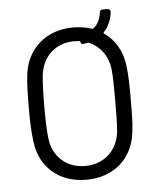

<svg xmlns="http://www.w3.org/2000/svg" viewBox="-46 -604 547 653"><g transform="rotate(-5 228.0 -278.0)"><path d="M392 -369C386 -418 362 -457 326 -482C324 -483 324 -485 326 -487C342 -504 352 -527 355 -554C355 -560 351 -564 345 -564H328C322 -564 318 -561 318 -554C315 -531 306 -514 292 -503C291 -502 289 -501 287 -502C268 -508 246 -512 223 -512C130 -512 66 -454 54 -369C50 -336 49 -296 49 -252C49 -209 50 -169 55 -135C66 -49 130 8 223 8C316 8 381 -49 392 -135C397 -169 397 -208 397 -252C397 -295 397 -335 392 -369ZM341 -145C334 -82 288 -39 223 -39C158 -39 113 -82 106 -145C103 -174 102 -210 102 -252C102 -293 103 -330 106 -359C113 -422 158 -465 223 -465C229 -465 235 -464 240 -464C243 -463 244 -461 244 -459V-458C244 -455 248 -453 254 -453L268 -456C270 -456 272 -456 273 -455C311 -438 336 -404 341 -359C344 -330 344 -294 344 -252C344 -212 344 -174 341 -145Z"/></g></svg>

Font: Barlow Semi Condensed Light
Style: Regular
Weight: 300
Width: 4
Designer: Jeremy Tribby
Foundry: Tribby Type
Version: Version 1.422;hotconv 1.0.109;makeotfexe 2.5.65596